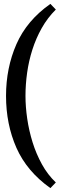

<svg xmlns="http://www.w3.org/2000/svg" viewBox="-20 -782 324 987"><path d="M239 185Q118 99 64.5 -22Q11 -143 11 -289Q11 -433 64.5 -555Q118 -677 239 -762L267 -733Q224 -690 194.5 -637.5Q165 -585 146.5 -527Q128 -469 119.5 -408.5Q111 -348 111 -289Q111 -233 120 -171.5Q129 -110 147.5 -50.5Q166 9 195.5 62.5Q225 116 267 156Z"/></svg>

Font: Teutonic
Style: Regular
Weight: 400
Designer: Peter Wiegel
Foundry: Peter Wiegel
Version: 1.000